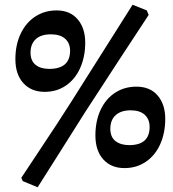

<svg xmlns="http://www.w3.org/2000/svg" viewBox="-20 -698 729 811"><path d="M342 -228Q272 -117 215 -27Q158 63 139 93L76 67L70 53Q90 22 157.5 -79Q225 -180 279 -265L540 -678L600 -654L608 -635Q579 -591 488.5 -453Q398 -315 342 -228ZM45 -448Q45 -509 67.5 -556Q90 -603 129.5 -628.5Q169 -654 219 -654Q276 -654 308 -616.5Q340 -579 340 -518Q340 -459 319 -411.5Q298 -364 259 -337Q220 -310 169 -310Q112 -310 78.5 -347Q45 -384 45 -448ZM276 -484Q276 -516 255 -534.5Q234 -553 195 -553Q153 -553 131 -532.5Q109 -512 109 -476Q109 -441 130.5 -424Q152 -407 188 -407Q276 -407 276 -484ZM383 -126Q383 -187 405 -234Q427 -281 466.5 -306.5Q506 -332 556 -332Q614 -332 646 -294.5Q678 -257 678 -196Q678 -137 657 -89.5Q636 -42 596.5 -15Q557 12 506 12Q449 12 416 -25Q383 -62 383 -126ZM612 -162Q612 -194 591.5 -213Q571 -232 532 -232Q491 -232 468.5 -211.5Q446 -191 446 -154Q446 -119 468 -102Q490 -85 526 -85Q612 -85 612 -162Z"/></svg>

Font: Alegreya
Style: Bold Italic
Weight: 700
Italic angle: -7°
Designer: Juan Pablo del Peral
Foundry: Huerta Tipografica
Version: Version 2.007; ttfautohint (v1.6)